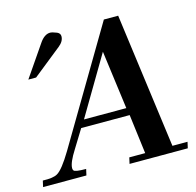

<svg xmlns="http://www.w3.org/2000/svg" viewBox="-133 -825 953 933"><g transform="rotate(-15 343.0 -358.0)"><path d="M231 -707Q247 -700 247 -685Q247 -660 221 -639L76 -523H37L144 -679Q169 -716 198 -716Q208 -716 231 -707ZM706 -31 699 0H406L413 -31H493L468 -229H224L168 -138Q131 -80 131 -52Q131 -45 134 -41Q138 -31 196 -31L189 0H-29L-22 -31Q31 -29 52 -42Q80 -58 128 -138L467 -710H539L630 -31ZM461 -266 422 -560 248 -266Z"/></g></svg>

Font: GFS Didot
Style: Bold Italic
Weight: 700
Italic angle: -12°
Designer: Designed by Takis Katsoulidis and George D. Matthiopoulos.
Foundry: Designed by Takis Katsoulidis and George D. Matthiopoulos.
Version: Version 1.0